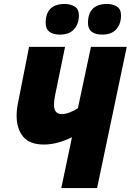

<svg xmlns="http://www.w3.org/2000/svg" viewBox="-20 -951 661 971"><path d="M379 -873Q379 -905 357.5 -918Q336 -931 308 -931Q211 -931 211 -835Q211 -776 284 -776Q330 -776 354.5 -803Q379 -830 379 -873ZM592 -873Q592 -905 571 -918Q550 -931 522 -931Q425 -931 425 -835Q425 -776 498 -776Q544 -776 568 -803Q592 -830 592 -873ZM471 0 621 -714H440L374 -404Q357 -392 334 -383Q311 -374 292 -374Q253 -374 253 -422Q253 -442 259 -471L309 -714H127L74 -445Q64 -401 64 -367Q64 -300 97 -260Q130 -220 202 -220Q238 -220 275 -230.5Q312 -241 344 -257L290 0Z"/></svg>

Font: Noto Sans Display SemiCondensed Black
Style: Italic
Weight: 900
Width: 4
Designer: Monotype Design team
Foundry: Monotype Imaging Inc.
Version: 1.000